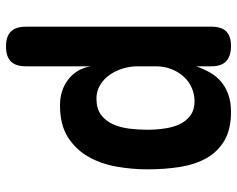

<svg xmlns="http://www.w3.org/2000/svg" viewBox="-95 -505 790 640"><g transform="rotate(90 300.0 -185.0)"><path d="M133.6 -560Q167.1 -560 184.1 -543.9Q201 -527.9 201 -495.1V-443.7Q209.3 -468 221.4 -489.4Q233.5 -510.8 251.5 -526.3Q269.5 -541.9 294.6 -550.9Q319.7 -560 353.6 -560Q411.1 -560 448.4 -538.1Q485.7 -516.2 507.1 -478.4Q528.4 -440.6 536.5 -389.8Q544.5 -338.9 544.5 -281.4Q544.5 -230.9 535.5 -179Q526.4 -127.1 502.7 -85Q478.9 -42.9 437.5 -16.4Q396.1 10 331 10Q280.9 10 245.1 -17.4Q209.3 -44.8 201 -91.9V124Q201 157.5 184.8 173.7Q168.5 190 135 190Q101.5 190 85.2 173.7Q69 157.5 69 124V-495.1Q69 -527.9 84.5 -543.9Q100.1 -560 133.6 -560ZM317.3 -438.5Q293.8 -438.5 272.3 -428.9Q250.8 -419.3 235.3 -402.1Q219.8 -385 210.4 -361.4Q201 -337.9 201 -309.7V-248.7Q201 -223.3 208.6 -198.8Q216.2 -174.2 230.1 -154.7Q244 -135.2 264.1 -123.4Q284.1 -111.5 308.3 -111.5Q342.2 -111.5 362.6 -126.7Q383.1 -141.9 394.1 -166.5Q405.2 -191.1 408.8 -221.3Q412.5 -251.4 412.5 -280.3Q412.5 -309.5 408.5 -337.7Q404.6 -366 394.2 -388.4Q383.8 -410.8 364.9 -424.6Q346.1 -438.5 317.3 -438.5Z"/></g></svg>

Font: Maple Mono
Style: Regular
Weight: 400
Monospace: yes
Designer: subframe7536
Version: Version 7.300